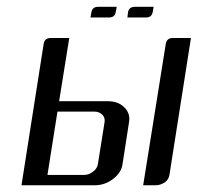

<svg xmlns="http://www.w3.org/2000/svg" viewBox="-20 -551 588 571"><path d="M249 -499 252 -515.1Q254.9 -530.8 272 -530.8H327.1L324.2 -515.1Q321.3 -499 304.2 -499ZM358.9 -499 360.8 -515.1Q363.8 -530.8 381.8 -530.8H437L434.1 -515.1Q431.2 -499 414.1 -499ZM43.9 0 109.9 -420.9Q112.8 -438 130.9 -438H186L155.8 -250H300.8Q331.5 -250 349.6 -231.9Q364.7 -217.3 364.7 -196.8Q364.7 -193.8 363.8 -188L344.2 -62Q340.8 -37.1 315.4 -18.1Q291.5 0 261.2 0ZM121.1 -30.8H230Q244.1 -30.8 255.9 -40Q268.1 -48.3 271 -62L291 -188Q293 -201.2 284.2 -210Q274.9 -219.2 259.8 -219.2H150.9ZM405.8 0 473.1 -420.9Q476.1 -438 494.1 -438H547.9L483.9 -30.8Q481.4 -16.6 470.2 -8.8Q457 0 442.9 0Z"/></svg>

Font: Hhenum
Style: Italic
Weight: 400
Designer: T. Christopher White
Version: Version 1.0